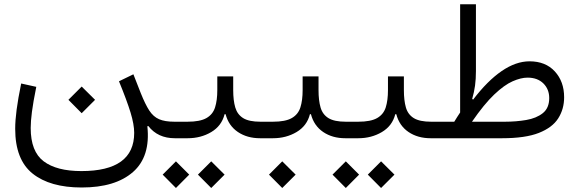

<svg xmlns="http://www.w3.org/2000/svg" viewBox="-20 -666 2788 925"><path d="M309.6 -185.1 373.5 -249 438 -185.1 373.5 -120.6ZM82 -263.7 154.8 -247.6Q139.6 -172.4 133.8 -127Q127.9 -81.5 127.9 -49.3Q127.9 64 190.4 111.1Q252.9 158.2 372.1 158.2Q626.5 158.2 626.5 -25.9Q626.5 -66.4 608.9 -124Q591.3 -181.6 553.2 -274.4L622.6 -308.1L658.2 -217.3Q679.7 -163.6 699.2 -133.5Q718.8 -103.5 746.6 -91.6Q774.4 -79.6 819.8 -79.6H823.2V0H822.3Q740.2 0 694.3 -59.1L689.9 -57.6Q705.6 88.4 620.6 162.8Q535.6 237.3 373.5 237.3Q220.7 237.3 137 170.2Q53.2 103 53.2 -45.4Q53.2 -85.9 60.1 -137.9Q66.9 -189.9 82 -263.7Z M763.7 175.3 827.6 111.3 891.6 175.3 827.6 239.7ZM933.6 175.3 997.6 111.3 1062 175.3 997.6 239.7ZM1103.5 -297.9V-231.9Q1103.5 -182.1 1113.5 -148.2Q1123.5 -114.3 1151.6 -96.9Q1179.7 -79.6 1234.4 -79.6H1270V0H1232.9Q1170.9 0 1126.2 -30Q1081.5 -60.1 1066.9 -115.7H1062Q1047.9 -59.6 997.8 -29.8Q947.8 0 883.8 0H823.2Q809.1 0 809.1 -40Q809.1 -79.6 823.2 -79.6H883.8Q943.8 -79.6 974.6 -97.2Q1005.4 -114.7 1016.1 -148.7Q1026.9 -182.6 1026.9 -231.9V-297.9Z M1514.6 -231.9Q1514.6 -182.1 1524.4 -148.2Q1534.2 -114.3 1562.5 -96.9Q1590.8 -79.6 1645.5 -79.6H1681.2V0H1643.6Q1581.5 0 1537.1 -30Q1492.7 -60.1 1478 -115.7H1473.1Q1459 -59.6 1408.7 -29.8Q1358.4 0 1294.9 0H1270Q1255.9 0 1255.9 -40Q1255.9 -79.6 1270 -79.6H1294.9Q1355 -79.6 1385.7 -97.2Q1416.5 -114.7 1427.2 -148.7Q1438 -182.6 1438 -231.9V-297.9H1514.6ZM1275.9 175.3 1339.8 111.3 1404.3 175.3 1339.8 239.7Z M1925.8 -231.9Q1925.8 -182.1 1935.5 -148.2Q1945.3 -114.3 1973.6 -96.9Q2002 -79.6 2056.6 -79.6H2092.3V0H2054.7Q1992.7 0 1948.2 -30Q1903.8 -60.1 1889.2 -115.7H1884.3Q1870.1 -59.6 1819.8 -29.8Q1769.5 0 1706.1 0H1681.2Q1667 0 1667 -40Q1667 -79.6 1681.2 -79.6H1706.1Q1766.1 -79.6 1796.9 -97.2Q1827.6 -114.7 1838.4 -148.7Q1849.1 -182.6 1849.1 -231.9V-297.9H1925.8ZM1582 175.3 1646 111.3 1710 175.3 1646 239.7ZM1752 175.3 1815.9 111.3 1880.4 175.3 1815.9 239.7Z M2092.3 0Q2084.5 0 2081.3 -8.8Q2078.1 -17.6 2078.1 -40Q2078.1 -62.5 2081.3 -71Q2084.5 -79.6 2092.3 -79.6H2168.5Q2175.8 -91.3 2182.6 -102.3Q2189.5 -113.3 2196.8 -124V-645.5H2272.9V-323.2Q2272.9 -285.2 2268.6 -253.4Q2264.2 -221.7 2254.9 -189.5L2259.3 -186Q2328.1 -276.4 2396.7 -323.5Q2465.3 -370.6 2531.2 -370.6Q2608.4 -370.6 2653.1 -321.8Q2697.8 -272.9 2697.8 -197.3Q2697.8 -140.6 2669.4 -95.9Q2641.1 -51.3 2575.9 -25.6Q2510.7 0 2398.9 0ZM2253.9 -79.6H2413.1Q2466.3 -79.6 2515.1 -87.9Q2564 -96.2 2595 -120.8Q2626 -145.5 2626 -193.4Q2626 -236.3 2597.7 -264.2Q2569.3 -292 2521.5 -292Q2489.7 -292 2449.7 -274.4Q2409.7 -256.8 2361.1 -210.7Q2312.5 -164.6 2253.9 -79.6Z"/></svg>

Font: Estedad-FD Regular
Style: FD-Regular
Weight: 400
Designer: Amin Abedi
Version: Version 7.3